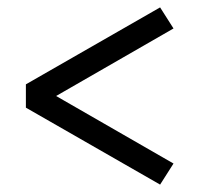

<svg xmlns="http://www.w3.org/2000/svg" viewBox="-20 -509 546 514"><path d="M408.6 -14.8 49.3 -220.8V-283.2L408.6 -489.2L444.5 -432.8L89.9 -228.8V-275.2L444.5 -71.2Z"/></svg>

Font: Lexend Medium
Style: Regular
Weight: 500
Designer: Bonnie Shaver-Troup, Thomas Jockin
Foundry: Lexend
Version: Version 1.005